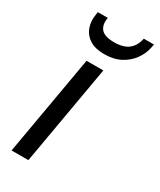

<svg xmlns="http://www.w3.org/2000/svg" viewBox="-182 -769 694 832"><g transform="rotate(30 165.5 -353.0)"><path d="M26 0 113 -499H197L110 0ZM164 -562Q119 -562 91.5 -579.5Q64 -597 53 -626.5Q42 -656 48 -692L50 -706H100Q93 -669 110.5 -648.5Q128 -628 176 -628Q223 -628 248 -648.5Q273 -669 280 -706H331L328 -691Q321 -655 299.5 -626Q278 -597 244.5 -579.5Q211 -562 164 -562Z"/></g></svg>

Font: DM Sans 20pt
Style: Italic
Weight: 400
Italic angle: -10°
Version: Version 4.004;gftools[0.9.30]